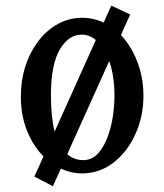

<svg xmlns="http://www.w3.org/2000/svg" viewBox="-20 -601 581 679"><path d="M53.7 -256.8Q53.7 -337.4 83 -400.9Q112.8 -465.3 161.6 -501.5Q210.9 -538.1 270.5 -538.1Q310.5 -538.1 346.7 -521L373.5 -581.1L440.4 -549.8L407.7 -477.1Q437.5 -445.8 458 -400.9Q487.3 -336.4 487.3 -262.7Q487.3 -188.5 458 -125Q428.7 -61.5 379.4 -24.4Q330.6 12.2 270.5 12.2Q231.4 12.2 195.3 -4.9L167 57.6L101.6 23.4L133.8 -47.9Q103 -78.6 82.5 -122.6Q53.7 -184.6 53.7 -256.8ZM366.2 -384.8 217.8 -55.7Q242.2 -34.7 274.9 -34.7Q327.6 -34.7 358.4 -111.3Q383.8 -174.8 384.8 -260.7V-262.7Q384.8 -333 366.2 -384.8ZM318.8 -459.5Q296.4 -478.5 270 -478.5H268.6Q222.2 -478.5 191.4 -425.8Q160.2 -372.6 160.2 -264.6Q160.2 -185.5 173.3 -135.7Z"/></svg>

Font: Modern Antiqua
Style: Regular
Weight: 500
Version: Version 1.0